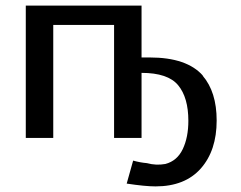

<svg xmlns="http://www.w3.org/2000/svg" viewBox="-20 -492 861 685"><path d="M72 0V-472H485V-287H505H514Q647 -287 704 -222H703Q753 -164 753 -62Q753 45 696.5 109Q640 173 535 173Q498 173 432 163L455 81Q480 88 504 90Q537 99 570 93Q612 82 632 40Q652 -2 652 -61Q652 -144 615.5 -188Q579 -232 485 -232V0H387V-403H170V0Z"/></svg>

Font: Coval
Style: Medium
Weight: 500
Foundry: Context Ltd
Version: Version 001.000